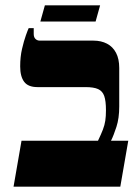

<svg xmlns="http://www.w3.org/2000/svg" viewBox="-20 -703 529 723"><path d="M31 0 61 -173H349Q361 -198 367.5 -215Q374 -232 376.5 -248.5Q379 -265 379 -288Q379 -323 372.5 -341.5Q366 -360 349.5 -367.5Q333 -375 302 -375H121Q86 -375 71 -395Q56 -415 56 -453Q56 -489 63 -519Q70 -549 77.5 -570Q85 -591 88 -597H107V-575Q107 -563 113.5 -556.5Q120 -550 130 -550H332Q361 -550 383 -538.5Q405 -527 417 -504Q429 -481 429 -447V-302Q429 -258 418.5 -225.5Q408 -193 398 -173H463L433 0ZM132 -622 149 -683H357L340 -622Z"/></svg>

Font: Frank Ruhl Libre ExtraBold
Style: Regular
Weight: 800
Designer: Yanek Iontef
Foundry: Fontef
Version: Version 6.003;gftools[0.9.30]